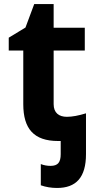

<svg xmlns="http://www.w3.org/2000/svg" viewBox="-20 -682 474 942"><path d="M259.8 240.2C353 240.2 401.9 189 401.9 74.2V-126C365.2 -114.7 334 -108.9 308.1 -108.9C269 -108.9 243.2 -128.4 243.2 -170.9V-434.1H396V-545.9H243.2V-662.1H147.9L105 -546.9L22.9 -497.1V-434.1H94.2V-170.9C94.2 -50.3 146 9.8 265.1 9.8H277.8V74.2C277.8 113.8 264.6 131.8 228 131.8C211.4 131.8 195.3 128.9 180.2 123V227.1C205.1 235.8 231.9 240.2 259.8 240.2Z"/></svg>

Font: Noto Reveo Sans
Style: Bold
Weight: 700
Designer: Monotype Design team
Foundry: Monotype Imaging Inc.
Version: Version 1.04